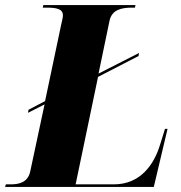

<svg xmlns="http://www.w3.org/2000/svg" viewBox="-59 -734 712 754"><path d="M-39 0H545L599 -228H589L570 -167C545 -84 490 -10 388 -10H238L326 -432L485 -514L487 -526L328 -445L371 -652C380 -696 418 -704 459 -704H471L473 -714H111L109 -704H122C161 -704 188 -700 188 -674C188 -665 185 -653 181 -636L118 -337L53 -303L51 -291L116 -324L60 -62C51 -17 15 -10 -17 -10H-36Z"/></svg>

Font: Noto Serif Display SemiCondensed Black
Style: Italic
Weight: 900
Width: 4
Italic angle: -12°
Designer: Monotype Design Team
Foundry: Monotype Imaging Inc.
Version: Version 2.009